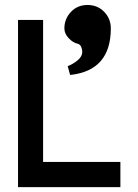

<svg xmlns="http://www.w3.org/2000/svg" viewBox="-20 -765 565 785"><path d="M156.2 -103H472.2V0H53.7V-683.6H156.2ZM298.3 -585.9Q277.3 -590.8 260.3 -609.4Q243.2 -627.9 243.2 -648.9Q243.2 -687.5 269.8 -716.1Q296.4 -744.6 337.9 -744.6Q378.9 -744.6 406 -716.6Q433.1 -688.5 433.1 -648.9Q433.1 -476.1 266.6 -458.5L256.8 -494.6Q278.8 -502.9 297.6 -518.6Q316.4 -534.2 316.4 -552.7Q316.4 -563 312 -573.2Q307.6 -583.5 298.3 -585.9Z"/></svg>

Font: Anka/Coder Condensed
Style: Bold
Weight: 700
Width: 4
Monospace: yes
Version: Version 001.100